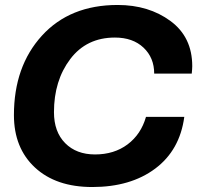

<svg xmlns="http://www.w3.org/2000/svg" viewBox="-20 -742 793 772"><path d="M351 10Q205 10 120.5 -68.5Q36 -147 36 -279Q36 -475 148.5 -598.5Q261 -722 453 -722Q578 -722 665.5 -657.5Q753 -593 753 -476Q753 -466 751 -446H600Q600 -510 557 -550.5Q514 -591 442 -591Q328 -591 262.5 -504.5Q197 -418 197 -291Q197 -212 242 -166.5Q287 -121 362 -121Q439 -121 493 -161.5Q547 -202 567 -272H721Q703 -138 604 -64Q505 10 351 10Z"/></svg>

Font: Creato Display ExtraBold
Style: Italic
Weight: 800
Italic angle: -10°
Version: Version 1.000